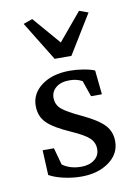

<svg xmlns="http://www.w3.org/2000/svg" viewBox="-67 -576 449 629"><g transform="rotate(-10 157.0 -262.0)"><path d="M153.8 5.9Q125 5.9 96.2 -0.5Q67.4 -6.8 46.9 -18.1L43 -101.1H80.6L96.2 -44.4Q121.6 -25.9 159.2 -25.9Q185.5 -25.9 202.6 -39.1Q219.7 -52.2 219.7 -74.2Q219.7 -95.7 204.3 -110.6Q189 -125.5 146 -144.5Q90.8 -168.5 68.4 -190.7Q45.9 -212.9 45.9 -248Q45.9 -289.1 81.8 -315.7Q117.7 -342.3 175.8 -342.3Q197.3 -342.3 219.7 -338.6Q242.2 -335 257.8 -328.6L266.1 -248H230L211.4 -301.3Q193.8 -311.5 168.9 -311.5Q140.6 -311.5 124.3 -298.1Q107.9 -284.7 107.9 -264.2Q107.9 -240.7 125.5 -225.8Q143.1 -210.9 189 -189.9Q240.7 -165.5 261.5 -143.3Q282.2 -121.1 282.2 -88.9Q282.2 -46.9 245.6 -20.5Q209 5.9 153.8 5.9ZM269.5 -519.5 189.5 -389.2H133.8L53.7 -519.5L84 -530.3L186.5 -411.1H140.1L239.7 -530.3Z"/></g></svg>

Font: Lateef Light
Style: Regular
Weight: 300
Designer: SIL International
Foundry: SIL International
Version: Version 4.200